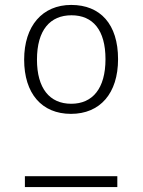

<svg xmlns="http://www.w3.org/2000/svg" viewBox="-20 -759 580 779"><path d="M269 -739C152 -739 78 -654 78 -517C78 -380 149 -297 268 -297C386 -297 459 -380 459 -519C459 -661 387 -739 269 -739ZM270 -697C357 -697 408 -637 408 -519C408 -399 355 -338 269 -338C181 -338 130 -401 130 -517C130 -638 184 -697 270 -697ZM81 0H456V-44H81Z"/></svg>

Font: Glow Sans SC Normal Light
Style: Regular
Weight: 300
Designer: Ryoko NISHIZUKA (kana, bopomofo & ideographs); Paul D. Hunt (Latin, Greek & Cyrillic); Sandoll Communications, Soo-young
Version: Version 0.93